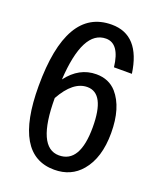

<svg xmlns="http://www.w3.org/2000/svg" viewBox="-142 -852 783 943"><g transform="rotate(20 250.0 -380.5)"><path d="M139.6 -426.8Q201.2 -508.8 291 -508.8Q356.4 -508.8 396.5 -463.9Q457 -394.5 457 -261.7Q457 -131.8 395.5 -59.6Q342.8 2.9 254.9 2.9Q43 2.9 43 -357.4Q43 -763.7 278.3 -763.7Q425.8 -763.7 453.1 -570.3H359.4Q345.7 -689.5 275.4 -689.5Q155.3 -689.5 139.6 -426.8ZM137.7 -329.1Q137.7 -71.3 252.9 -71.3Q362.3 -71.3 362.3 -257.8Q362.3 -434.6 270.5 -434.6Q196.3 -434.6 137.7 -329.1Z"/></g></svg>

Font: MotoyaLCedar
Style: W3 mono
Weight: 400
Version: Version 1.01